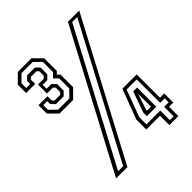

<svg xmlns="http://www.w3.org/2000/svg" viewBox="-198 -814 928 928"><g transform="rotate(-45 266.5 -350.0)"><path d="M81.5 -415 38 -458.5V-515.5H99.5V-486.5L109 -476.5H147L157 -486.5V-517L147 -526.5H107V-588H147L157 -599V-628.5L147 -638.5H109L99.5 -628.5V-599.5H37.5V-656.5L81.5 -700H174.5L218 -656.5V-570L205.5 -557.5L218 -544.5V-458.5L174.5 -415ZM89.5 -433H166.5L200.5 -467.5V-536L179.5 -557.5L201 -579V-648.5L166.5 -683H89.5L55 -648.5V-616H82V-637L101.5 -656.5H154.5L174 -637V-591.5L154 -571H122V-544H154L174 -524.5V-479.5L154.5 -459.5H101.5L82 -479.5V-499.5H55V-467.5ZM53 0 424 -700H501L130.5 0ZM84.5 -17.5H119L472 -684.5H437.5ZM417.5 0V-64H323.5V-132L381 -285H479V-126H508V-64H479V0ZM390.5 -126H417.5V-218H419L390.5 -132.5ZM436 -15.5H462V-80.5H493V-107.5H462V-268H393L341.5 -129.5V-81H436ZM371 -107.5V-132L409 -239H435.5V-107.5Z"/></g></svg>

Font: Tourney Thin
Style: Regular
Weight: 400
Version: Version 1.015